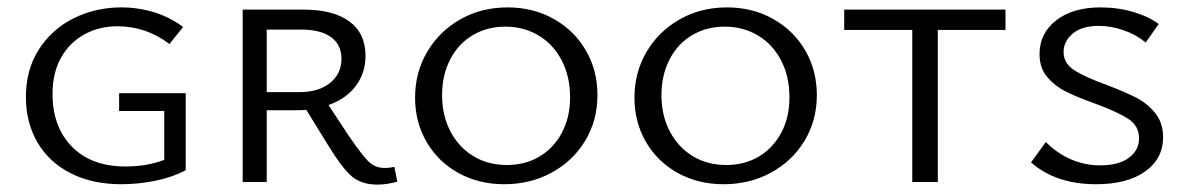

<svg xmlns="http://www.w3.org/2000/svg" viewBox="-20 -492 3209 519"><path d="M482 -240V-32Q447 -13 400.5 -3.5Q354 6 308 6Q229 6 170.5 -24Q112 -54 81 -107.5Q50 -161 50 -230Q50 -304 85.5 -359Q121 -414 180 -443Q239 -472 308 -472Q353 -472 396 -459Q439 -446 475 -419L438 -373Q375 -421 297 -421Q249 -421 209 -399.5Q169 -378 145.5 -337Q122 -296 122 -238Q122 -149 174.5 -95.5Q227 -42 319 -42Q378 -42 424 -60V-192H302V-240Z M1054 -1Q1026 7 1000 7Q956 7 929.5 -16.5Q903 -40 866 -101L808 -195Q798 -194 778 -194H701V0H636V-466H800Q881 -466 924.5 -434Q968 -402 968 -341Q968 -295 942 -260Q916 -225 868 -208L922 -126Q959 -72 976.5 -55Q994 -38 1020 -38Q1034 -38 1046 -41ZM789 -243Q842 -243 872.5 -268Q903 -293 903 -333Q903 -371 875 -391.5Q847 -412 794 -412H701V-243Z M1102 -228Q1102 -296 1134.5 -351.5Q1167 -407 1224 -439.5Q1281 -472 1352 -472Q1421 -472 1476.5 -441Q1532 -410 1563.5 -356Q1595 -302 1595 -235Q1595 -166 1561.5 -111Q1528 -56 1470.5 -25Q1413 6 1343 6Q1274 6 1219 -24.5Q1164 -55 1133 -108.5Q1102 -162 1102 -228ZM1521 -229Q1521 -285 1498.5 -328.5Q1476 -372 1436 -396Q1396 -420 1346 -420Q1297 -420 1258 -397Q1219 -374 1197 -331.5Q1175 -289 1175 -235Q1175 -180 1197.5 -137Q1220 -94 1259.5 -70Q1299 -46 1350 -46Q1400 -46 1438.5 -69Q1477 -92 1499 -133.5Q1521 -175 1521 -229Z M1695 -228Q1695 -296 1727.5 -351.5Q1760 -407 1817 -439.5Q1874 -472 1945 -472Q2014 -472 2069.5 -441Q2125 -410 2156.5 -356Q2188 -302 2188 -235Q2188 -166 2154.5 -111Q2121 -56 2063.5 -25Q2006 6 1936 6Q1867 6 1812 -24.5Q1757 -55 1726 -108.5Q1695 -162 1695 -228ZM2114 -229Q2114 -285 2091.5 -328.5Q2069 -372 2029 -396Q1989 -420 1939 -420Q1890 -420 1851 -397Q1812 -374 1790 -331.5Q1768 -289 1768 -235Q1768 -180 1790.5 -137Q1813 -94 1852.5 -70Q1892 -46 1943 -46Q1993 -46 2031.5 -69Q2070 -92 2092 -133.5Q2114 -175 2114 -229Z M2698 -411H2515V0H2446V-411H2262V-466H2698Z M2940 -212Q2890 -230 2861 -244.5Q2832 -259 2811 -283.5Q2790 -308 2790 -346Q2790 -402 2835 -437Q2880 -472 2955 -472Q3002 -472 3044 -459.5Q3086 -447 3112 -427L3077 -377Q3052 -398 3018 -410Q2984 -422 2950 -422Q2904 -422 2879.5 -401Q2855 -380 2855 -352Q2855 -321 2883.5 -302.5Q2912 -284 2970 -263Q3020 -244 3050.5 -228.5Q3081 -213 3102.5 -186.5Q3124 -160 3124 -121Q3124 -63 3075.5 -28.5Q3027 6 2943 6Q2834 6 2767 -53L2807 -108Q2837 -78 2874.5 -61.5Q2912 -45 2954 -45Q3004 -45 3031.5 -65.5Q3059 -86 3059 -118Q3059 -152 3029.5 -171Q3000 -190 2940 -212Z"/></svg>

Font: Ysabeau SC
Style: Regular
Weight: 400
Designer: Christian Thalmann (Catharsis Fonts)
Version: Version 0.003